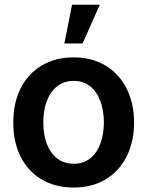

<svg xmlns="http://www.w3.org/2000/svg" viewBox="-20 -801 637 831"><path d="M37.6 -270.6Q37.3 -354.4 69.2 -418.3Q101.2 -482.2 160.5 -517.4Q219.8 -552.6 299 -552.6Q377.5 -552.6 436.4 -517.4Q495.4 -482.2 527.7 -418.3Q560 -354.4 560.4 -270.6Q560 -186.8 527.7 -123Q495.4 -59.3 436.4 -24.3Q377.5 10.7 299 10.7Q219.8 10.7 160.5 -24.3Q101.2 -59.3 69.2 -123Q37.3 -186.8 37.6 -270.6ZM429.7 -271.3Q429.3 -322.1 414.6 -362.7Q399.9 -403.4 370.7 -427.2Q341.6 -451 299.7 -451Q256.7 -451 226.9 -427.2Q197.1 -403.4 182.2 -362.7Q167.3 -322.1 167.6 -271.3Q167.3 -220.2 182.2 -179.7Q197.1 -139.2 226.7 -115.8Q256.4 -92.3 299.7 -92.3Q341.6 -92.3 370.7 -115.8Q399.9 -139.2 414.6 -179.7Q429.3 -220.2 429.7 -271.3ZM337.4 -612.9H258.5L291.9 -780.5H411.9Z"/></svg>

Font: Riot Sans
Style: Bold
Weight: 600
Designer: Rasmus Andersson
Foundry: rsms
Version: Version 4.001